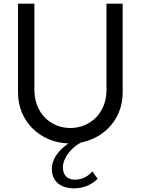

<svg xmlns="http://www.w3.org/2000/svg" viewBox="-20 -770 765 1044"><path d="M559 -750V-280C559 -157 472 -74 362 -74C254 -74 167 -157 167 -280V-750H78V-266C78 -109 199 5 352 10C299 46 262 94 262 149C262 214 307 251 374 254C425 256 474 239 511 202L482 162C460 189 425 207 388 207C344 207 322 180 322 141C322 86 370 32 420 5C550 -20 647 -126 647 -266V-750Z"/></svg>

Font: Oakes
Style: Regular
Weight: 400
Designer: Samuel Oakes
Foundry: Samuel Oakes
Version: Version 1.003;PS 001.003;hotconv 1.0.88;makeotf.lib2.5.64775